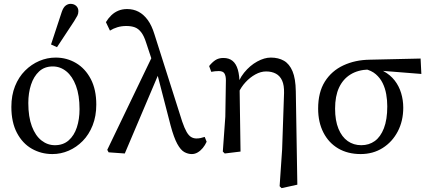

<svg xmlns="http://www.w3.org/2000/svg" viewBox="-20 -787 2228 997"><path d="M252 13Q194 13 145.5 -14.5Q97 -42 68 -97Q39 -152 39 -232Q39 -292 58 -339.5Q77 -387 110 -420Q143 -453 184 -470.5Q225 -488 269 -488Q327 -488 375 -459.5Q423 -431 451.5 -376.5Q480 -322 480 -244Q480 -184 461 -136Q442 -88 409.5 -55Q377 -22 336.5 -4.5Q296 13 252 13ZM265 -33Q308 -33 336.5 -58Q365 -83 379 -125.5Q393 -168 393 -220Q393 -292 374.5 -341.5Q356 -391 324.5 -416.5Q293 -442 254 -442Q211 -442 183 -416Q155 -390 141 -347Q127 -304 127 -252Q127 -180 145.5 -131Q164 -82 195.5 -57.5Q227 -33 265 -33ZM245 -556 301 -726Q309 -749 321 -758Q333 -767 346 -767Q364 -767 375.5 -756.5Q387 -746 387 -729Q387 -716 382 -706Q377 -696 365 -677L276 -542Z M544 4 537 -9 777 -508 811 -421 628 10ZM976 13Q956 13 937 2.5Q918 -8 900.5 -40Q883 -72 866 -135L793 -417H788L739 -565Q728 -600 713.5 -619Q699 -638 680.5 -645Q662 -652 636 -652Q611 -652 589.5 -645.5Q568 -639 551 -628L530 -672Q542 -692 558 -707.5Q574 -723 594.5 -731.5Q615 -740 640 -740Q673 -740 699.5 -726Q726 -712 747 -683.5Q768 -655 782 -609L926 -156Q938 -121 949 -102Q960 -83 972.5 -75.5Q985 -68 1000 -68Q1011 -68 1021 -70Q1031 -72 1043 -76L1053 -51Q1045 -33 1033 -18.5Q1021 -4 1006.5 4.5Q992 13 976 13Z M1137 0 1150 -181 1153 -370Q1153 -393 1145.5 -405.5Q1138 -418 1116 -418Q1106 -418 1096.5 -417Q1087 -416 1077 -414L1066 -444Q1081 -463 1098 -474.5Q1115 -486 1140 -486Q1169 -486 1187.5 -471Q1206 -456 1215 -425.5Q1224 -395 1224 -346V-344L1229 0L1147 10ZM1432 180 1445 -11 1455 -304Q1456 -344 1445 -368.5Q1434 -393 1412.5 -404.5Q1391 -416 1362 -416Q1334 -416 1306 -400.5Q1278 -385 1255 -360Q1232 -335 1219 -306L1204 -321H1206Q1217 -372 1247.5 -409.5Q1278 -447 1315.5 -467.5Q1353 -488 1386 -488Q1426 -488 1454.5 -471.5Q1483 -455 1499 -417Q1515 -379 1516 -313L1524 172L1442 190Z M1853 13Q1786 13 1736.5 -16Q1687 -45 1659.5 -98.5Q1632 -152 1632 -223Q1632 -308 1667 -363.5Q1702 -419 1763 -447.5Q1824 -476 1900 -477L2164 -483L2168 -403L1905 -424L1893 -426Q1838 -424 1799.5 -400Q1761 -376 1740.5 -332Q1720 -288 1720 -223Q1720 -161 1737.5 -118.5Q1755 -76 1785.5 -54.5Q1816 -33 1856 -33Q1896 -33 1926 -54.5Q1956 -76 1973.5 -121Q1991 -166 1991 -235Q1991 -267 1985.5 -298Q1980 -329 1967 -355.5Q1954 -382 1931.5 -401.5Q1909 -421 1874 -429L1886 -441Q1936 -437 1971.5 -417.5Q2007 -398 2029.5 -369Q2052 -340 2063 -303.5Q2074 -267 2074 -228Q2074 -159 2045.5 -104.5Q2017 -50 1967 -18.5Q1917 13 1853 13Z"/></svg>

Font: Source Serif 4 Variable
Style: Regular
Weight: 400
Designer: Frank Grießhammer
Foundry: Adobe
Version: Version 4.005;hotconv 1.1.0;makeotfexe 2.6.0